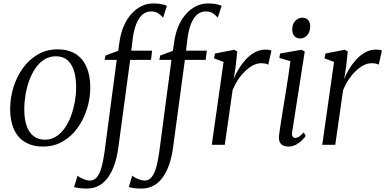

<svg xmlns="http://www.w3.org/2000/svg" viewBox="-20 -835 2222 1107"><path d="M311.5 -550.5Q373 -550.5 415 -524.5Q457 -498.5 478.8 -449.2Q500.5 -400 500.5 -330.5Q500.5 -267 481.2 -206.2Q462 -145.5 426.5 -96.5Q391 -47.5 340.8 -18.8Q290.5 10 228.5 10Q167.5 10 124.8 -15.5Q82 -41 60.2 -89.8Q38.5 -138.5 38.5 -206.5Q38.5 -271 57.8 -332.5Q77 -394 112.8 -443.2Q148.5 -492.5 199 -521.5Q249.5 -550.5 311.5 -550.5ZM302.5 -510.5Q265.5 -510.5 236.2 -492.2Q207 -474 185.2 -442.8Q163.5 -411.5 149 -372Q134.5 -332.5 127.2 -289.5Q120 -246.5 120 -205.5Q120 -147 134 -108Q148 -69 174.8 -49.2Q201.5 -29.5 238.5 -29.5Q274.5 -29.5 303.2 -47.8Q332 -66 353.8 -97.2Q375.5 -128.5 389.8 -167.8Q404 -207 411.5 -249.2Q419 -291.5 419 -332Q419 -385.5 406.8 -425.5Q394.5 -465.5 369 -488Q343.5 -510.5 302.5 -510.5Z M669.5 -597.5Q677 -647.5 694.8 -687.5Q712.5 -727.5 738.5 -756Q764.5 -784.5 796.2 -799.8Q828 -815 863 -815Q885 -815 904.8 -812.2Q924.5 -809.5 942.5 -801.5L920 -733Q911.5 -744.5 894 -757Q876.5 -769.5 851 -769Q822 -769 800.8 -750.5Q779.5 -732 765.8 -697.2Q752 -662.5 745.5 -613.5L737 -543H857L850.5 -490H730.5L662 17.5Q654.5 71.5 639.5 114.8Q624.5 158 602.5 188.2Q580.5 218.5 550.8 235Q521 251.5 484 252Q460.5 252.5 440.2 250Q420 247.5 407 243.5L427 177.5Q430.5 182 442.8 188.8Q455 195.5 470.5 200.8Q486 206 497.5 206Q522 206 538 187.2Q554 168.5 564.5 132.2Q575 96 582.5 42.5L653 -490H583L588.5 -515L661.5 -542Z M985 -597.5Q992.5 -647.5 1010.2 -687.5Q1028 -727.5 1054 -756Q1080 -784.5 1111.8 -799.8Q1143.5 -815 1178.5 -815Q1200.5 -815 1220.2 -812.2Q1240 -809.5 1258 -801.5L1235.5 -733Q1227 -744.5 1209.5 -757Q1192 -769.5 1166.5 -769Q1137.5 -769 1116.2 -750.5Q1095 -732 1081.2 -697.2Q1067.5 -662.5 1061 -613.5L1052.5 -543H1172.5L1166 -490H1046L977.5 17.5Q970 71.5 955 114.8Q940 158 918 188.2Q896 218.5 866.2 235Q836.5 251.5 799.5 252Q776 252.5 755.8 250Q735.5 247.5 722.5 243.5L742.5 177.5Q746 182 758.2 188.8Q770.5 195.5 786 200.8Q801.5 206 813 206Q837.5 206 853.5 187.2Q869.5 168.5 880 132.2Q890.5 96 898 42.5L968.5 -490H898.5L904 -515L977 -542Z M1201 0 1269 -478 1214 -498.5 1219.5 -526.5 1330.5 -548 1348 -538.5 1339 -453.5 1327.5 -379Q1337.5 -407 1355.5 -436.5Q1373.5 -466 1397 -491.8Q1420.5 -517.5 1449.2 -533.2Q1478 -549 1509.5 -549Q1520.5 -549 1530.2 -547.8Q1540 -546.5 1545 -543L1526.5 -462Q1521 -466 1510 -468.2Q1499 -470.5 1485 -470.5Q1461.5 -470.5 1437.8 -457.8Q1414 -445 1391.8 -423.2Q1369.5 -401.5 1351.2 -373.5Q1333 -345.5 1321 -315L1276 0Z M1642.5 10Q1625.5 10 1612.2 3.8Q1599 -2.5 1592.8 -16.8Q1586.5 -31 1589 -55Q1590.5 -71 1596 -106Q1601.5 -141 1609 -187.8Q1616.5 -234.5 1625 -286.5Q1633.5 -338.5 1641.2 -389.2Q1649 -440 1654.5 -482L1590.5 -501L1595 -526.5L1718 -548L1737 -538L1664.5 -74Q1661.5 -55.5 1667.8 -47.5Q1674 -39.5 1681 -39.5Q1692 -39.5 1703.2 -46.2Q1714.5 -53 1731 -71.5L1742.5 -51.5Q1736.5 -42 1722.5 -27.5Q1708.5 -13 1688 -1.5Q1667.5 10 1642.5 10ZM1711.5 -613Q1690 -613 1677.5 -626.8Q1665 -640.5 1665 -665Q1665 -696 1682.2 -714.5Q1699.5 -733 1723.5 -733Q1744 -733 1756.2 -719.8Q1768.5 -706.5 1768.5 -683.5Q1768.5 -651 1751.2 -632Q1734 -613 1711.5 -613Z M1838 0 1906 -478 1851 -498.5 1856.5 -526.5 1967.5 -548 1985 -538.5 1976 -453.5 1964.5 -379Q1974.5 -407 1992.5 -436.5Q2010.5 -466 2034 -491.8Q2057.5 -517.5 2086.2 -533.2Q2115 -549 2146.5 -549Q2157.5 -549 2167.2 -547.8Q2177 -546.5 2182 -543L2163.5 -462Q2158 -466 2147 -468.2Q2136 -470.5 2122 -470.5Q2098.5 -470.5 2074.8 -457.8Q2051 -445 2028.8 -423.2Q2006.5 -401.5 1988.2 -373.5Q1970 -345.5 1958 -315L1913 0Z"/></svg>

Font: Merriweather 60pt Light
Style: Italic
Weight: 300
Italic angle: -7.8°
Version: Version 2.101